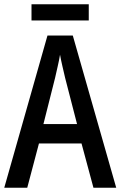

<svg xmlns="http://www.w3.org/2000/svg" viewBox="-20 -933 566 902"><path d="M419 -51 363 -259H163L108 -51H0L203 -766H322L526 -51ZM286 -567Q280 -593 273 -623Q266 -653 262 -676Q258 -651 251 -621Q244 -591 239 -568L184 -350H342ZM397 -913V-837H128V-913Z"/></svg>

Font: Noto Sans Tamil UI Condensed Medium
Style: Regular
Weight: 500
Width: 3
Designer: Jelle Bosma - Monotype Design Team
Foundry: Monotype Imaging Inc.
Version: Version 2.004; ttfautohint (v1.8.4.7-5d5b)